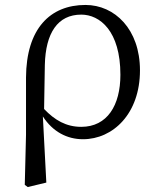

<svg xmlns="http://www.w3.org/2000/svg" viewBox="-20 -548 631 775"><path d="M161 -286C164 -415 213 -489 308 -489C383 -489 466 -423 466 -246C466 -123 413 -36 308 -36C247 -36 201 -63 158 -108ZM85 -4 80 198 92 207 167 189 153 -78C193 -16 251 14 315 14C436 14 545 -89 545 -264C545 -430 443 -528 325 -528C182 -528 86 -432 85 -235Z"/></svg>

Font: Source Han Serif K
Style: Regular
Weight: 400
Designer: Ryoko NISHIZUKA 西塚涼子 (kana & ideographs); Frank Grießhammer (Latin, Greek & Cyrillic); Wenlong ZHANG 张文龙 (bopomofo); San
Foundry: Adobe Systems Incorporated
Version: Version 1.001;PS 1.001;hotconv 16.6.54;makeotf.lib2.5.65590